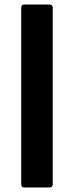

<svg xmlns="http://www.w3.org/2000/svg" viewBox="-20 -795 328 852"><path d="M88 37H200C209 37 214 32 214 23V-761C214 -770 209 -775 200 -775H88C79 -775 74 -770 74 -761V23C74 32 79 37 88 37Z"/></svg>

Font: LINE Seed JP_OTF Bold
Style: Regular
Weight: 700
Designer: LINE & Fontrix & Fontworks
Version: Version 1.009